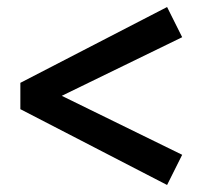

<svg xmlns="http://www.w3.org/2000/svg" viewBox="-20 -597 584 547"><path d="M38 -286V-361L456 -577L499 -491L156 -324L499 -156L456 -70Z"/></svg>

Font: Source Serif Pro
Style: Bold
Weight: 700
Designer: Frank Grießhammer
Foundry: Adobe Systems Incorporated
Version: Version 3.001;hotconv 1.0.111;makeotfexe 2.5.65597